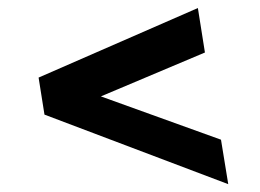

<svg xmlns="http://www.w3.org/2000/svg" viewBox="-20 -578 664 490"><path d="M562.5 -108 93.5 -285.5 78.5 -380 485 -557.5 503 -444 237.5 -332 544 -221.5Z"/></svg>

Font: Lucymar Sans
Style: Bold Italic
Weight: 700
Italic angle: -10°
Foundry: The League of Moveable Type (original font) / Main changes by Cristiano Sobral with portions from Mirco Monsees
Version: Version 2.00;August 30, 2020;FontCreator 13.0.0.2681 64-bit